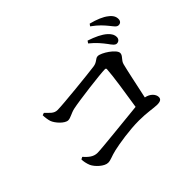

<svg xmlns="http://www.w3.org/2000/svg" viewBox="-148 -1077 1295 1295"><g transform="rotate(-45 500.0 -429.0)"><path d="M804 -622C821 -598 834 -580 850 -580C868 -580 881 -593 881 -612C881 -631 873 -649 850 -670C821 -696 778 -716 724 -734L713 -718C758 -682 784 -648 804 -622ZM896 -703C917 -678 927 -659 946 -659C964 -659 975 -671 975 -690C975 -712 965 -732 938 -752C912 -773 869 -791 815 -805L804 -790C854 -754 876 -727 896 -703ZM128 -197C127 -182 133 -152 142 -131C157 -98 205 -53 240 -53C266 -53 286 -67 334 -78C387 -90 496 -108 588 -108C667 -108 717 -96 750 -96C781 -96 795 -105 795 -125C795 -152 769 -182 726 -190C748 -292 770 -398 783 -449C791 -481 821 -493 821 -519C821 -554 731 -612 699 -612C675 -612 668 -587 628 -582C571 -574 303 -546 250 -546C215 -546 198 -572 171 -598L154 -592C154 -572 158 -546 163 -530C174 -497 221 -446 252 -446C275 -446 300 -465 335 -473C400 -487 626 -515 670 -515C678 -515 681 -511 680 -503C677 -447 655 -301 637 -189C520 -178 279 -151 236 -151C196 -151 170 -177 144 -205Z"/></g></svg>

Font: Noto Serif CJK KR SemiBold
Style: Regular
Weight: 600
Designer: Ryoko NISHIZUKA 西塚涼子 (kana & ideographs); Frank Grießhammer (Latin, Greek & Cyrillic); Wenlong ZHANG 张文龙 (bopomofo); San
Foundry: Adobe
Version: Version 2.001;hotconv 1.1.0;makeotfexe 2.6.0